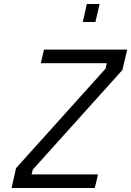

<svg xmlns="http://www.w3.org/2000/svg" viewBox="-20 -940 656 960"><path d="M514 -624 508 -597 60 -99 38 0H454L470 -68H138L144 -92L592 -590L616 -692H200L184 -624ZM457 -830 478 -920H414L394 -830Z"/></svg>

Font: RazerF5
Style: Italic
Weight: 400
Foundry: Razer Inc.
Version: Version 2